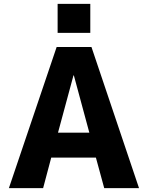

<svg xmlns="http://www.w3.org/2000/svg" viewBox="-20 -973 765 993"><path d="M278 -803V-953H447V-803ZM26 0 273 -730H453L699 0H519L476 -158H245L203 0ZM280 -287H442L362 -583H360Z"/></svg>

Font: M PLUS 1p ExtraBold
Style: Regular
Weight: 800
Version: Version 1.062